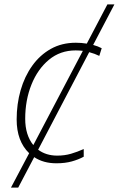

<svg xmlns="http://www.w3.org/2000/svg" viewBox="-20 -735 542 876"><path d="M30 121 113 -36Q56 -91 56 -190Q56 -260 74 -323Q92 -386 127 -435Q162 -484 212 -512Q262 -540 326 -540Q351 -540 376 -536L470 -715H502L405 -530Q427 -524 444 -515L433 -480Q413 -490 387 -497L154 -52Q190 -25 241 -25Q275 -25 304 -33.5Q333 -42 362 -55V-20Q338 -7 307.5 1.5Q277 10 237 10Q178 10 136 -18L63 121ZM95 -193Q95 -119 132 -73L358 -503Q341 -505 325 -505Q255 -505 203.5 -462.5Q152 -420 123.5 -349Q95 -278 95 -193Z"/></svg>

Font: Noto Sans Disp ExtLt
Style: Italic
Weight: 200
Italic angle: -12°
Designer: Monotype Design Team
Foundry: Monotype Imaging Inc.
Version: Version 2.000;GOOG;noto-source:20170915:90ef993387c0